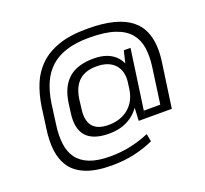

<svg xmlns="http://www.w3.org/2000/svg" viewBox="-132 -886 1179 1102"><g transform="rotate(-20 457.0 -335.0)"><path d="M373 58Q276 58 215 33.5Q154 9 123.5 -35.5Q93 -80 86 -140Q79 -200 90 -272L107 -398Q118 -470 142.5 -530Q167 -590 213 -634.5Q259 -679 330 -703.5Q401 -728 504 -728Q602 -728 667 -710.5Q732 -693 771 -661.5Q810 -630 827.5 -588.5Q845 -547 848 -498.5Q851 -450 843 -398L805 -130H644L651 -175H751L782 -398Q790 -459 782.5 -510Q775 -561 744 -598.5Q713 -636 653 -656Q593 -676 497 -676Q417 -676 358.5 -657.5Q300 -639 261 -603Q222 -567 199.5 -515.5Q177 -464 167 -398L150 -272Q141 -208 147.5 -156.5Q154 -105 180 -69Q206 -33 255 -13.5Q304 6 380 6Q448 6 507 -7Q566 -20 620 -43L629 4Q575 29 510.5 43.5Q446 58 373 58ZM420 -119Q323 -119 281 -165.5Q239 -212 252 -306L260 -366Q274 -461 328 -508Q382 -555 481 -555Q574 -555 620.5 -502Q667 -449 654 -356L648 -318Q635 -226 574.5 -172.5Q514 -119 420 -119ZM433 -167Q508 -167 556.5 -208Q605 -249 615 -322L619 -351Q630 -424 593 -465.5Q556 -507 482 -507Q413 -507 374.5 -472Q336 -437 325 -365L318 -308Q308 -238 337 -202.5Q366 -167 433 -167ZM611 -291 623 -383 661 -540H702L644 -130H603Z"/></g></svg>

Font: Pathway Extreme 28pt Light
Style: Italic
Weight: 300
Italic angle: -8°
Designer: Eduardo Rodriguez Tunni
Foundry: Eduardo Rodriguez Tunni
Version: Version 1.001;gftools[0.9.26]